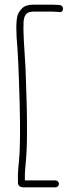

<svg xmlns="http://www.w3.org/2000/svg" viewBox="-20 -733 342 828"><path d="M234.3 60C234.3 67.9 227.2 75 219.3 75H83.3C65.9 75 57.3 68 57.3 54V20C57.3 10 58.8 -10 61.8 -40C64.8 -70 66.3 -106 66.3 -148V-207C66.3 -229.7 65.8 -256.2 64.8 -286.5C62 -370.3 61.1 -430.2 55.3 -524C48.8 -593.4 48.8 -640.6 55.3 -665.5C57.3 -673.2 62.6 -682.3 71.3 -693C84.9 -709.8 105.3 -713 130.3 -713H202.3C211.6 -713 220.3 -712.7 228.3 -712L238.3 -711C258.3 -708.1 255 -677.9 236.3 -681L225.3 -682C218.6 -682.7 210.9 -683 202.3 -683H130.3C104.8 -683 90.6 -679.1 83.9 -653.9C79.4 -637.4 80.3 -586.4 86.3 -501C89.1 -462.9 90.9 -425.3 91.8 -388C93.5 -325 96.3 -264.6 96.3 -207V-146C96.3 -104.9 94.1 -61.9 89.8 -17.2C88.1 0.1 87.3 13.1 87.3 22V45H219.3C227.2 45 234.3 52.1 234.3 60Z"/></svg>

Font: MewTooHand
Style: Reversed
Weight: 400
Designer: Mew Too, Robert Jablonski
Version: Version 0.77